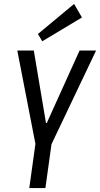

<svg xmlns="http://www.w3.org/2000/svg" viewBox="-20 -957 509 977"><path d="M68 -700H152L214 -331H218L385 -700H469L241 -221H161ZM165 -259H247L211 0H129ZM397 -868 195 -747 173 -784 357 -937Z"/></svg>

Font: Pathway Extreme Condensed
Style: Italic
Weight: 400
Width: 3
Italic angle: -8°
Version: Version 1.001;gftools[0.9.26]